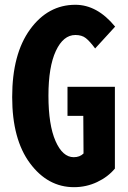

<svg xmlns="http://www.w3.org/2000/svg" viewBox="-20 -775 540 807"><path d="M291 11.7Q180.7 11.7 106 -88.9Q31.2 -189.5 31.2 -367.2Q31.2 -547.9 106.4 -651.4Q181.6 -754.9 296.9 -754.9Q388.7 -754.9 463.9 -663.1L379.9 -571.3Q357.4 -601.6 340.8 -614.7Q324.2 -627.9 296.9 -627.9Q246.1 -627.9 214.8 -561Q183.6 -494.1 183.6 -373Q183.6 -250 213.4 -182.1Q243.2 -114.3 290 -114.3Q315.4 -114.3 331.1 -129.9L330.1 -288.1H263.7V-410.2H462.9V-66.4Q433.6 -31.2 388.2 -9.8Q342.8 11.7 291 11.7Z"/></svg>

Font: GenEi Gothic M Regular
Style: Bold
Weight: 700
Designer: o_tamon (Modified); [Source Han Sans]
Ryoko NISHIZUKA  (kana & ideographs); Paul D. Hunt (Latin, Greek & Cyrillic); Wenl
Version: Version 1.1a;Original Version 1.004